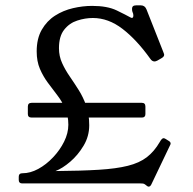

<svg xmlns="http://www.w3.org/2000/svg" viewBox="-20 -685 720 717"><path d="M313.2 -217.2Q313.2 -176.2 292.2 -141Q271.2 -105.8 242.2 -81Q213.2 -56.2 187.2 -46.2Q283.2 -47 348.6 -51Q414 -55 457.2 -65.8Q500.5 -76.5 528.4 -98Q556.2 -119.5 576.8 -155Q584.5 -169 590.8 -169Q593.8 -169 598.8 -166L610.2 -158.8Q617.2 -154.8 617.2 -148.8Q617.2 -146.8 616.2 -144.8Q615.2 -142.8 614.2 -140.8L545 4Q541 12 535 12Q531 12 522 4Q518 1 514 0.5Q510 0 505 0H63Q50 0 50 -13V-25Q50 -38 63 -38H64Q93 -38 122.9 -54.2Q152.8 -70.5 178.2 -97.5Q203.8 -124.5 219.5 -156.2Q235.2 -188 235.2 -219Q235.2 -254 223.2 -280.5Q211.2 -307 193.5 -330Q175.8 -353 158.4 -376.5Q141 -400 129 -428Q117 -456 117 -493Q117 -541 136 -574Q155 -607 185.5 -626.5Q216 -646 252.5 -654.5Q289 -663 324 -663Q381 -663 416 -646Q451 -629 467 -620Q471 -618 472 -618Q478 -618 478 -627Q478 -634 475.5 -638.5Q473 -643 473 -652Q473 -665 488 -665H506Q521 -665 527 -650L589 -493Q590.2 -489 591.6 -486Q593 -483 593 -480Q593 -473 582 -467L567.2 -458.5Q561.2 -455.5 557.2 -455.5Q547.8 -455.5 541.2 -465.5Q490.5 -536.5 437.6 -577.1Q384.8 -617.8 326.8 -617.8Q297.8 -617.8 268.5 -608.2Q239.2 -598.8 219.8 -574.2Q200.2 -549.8 200.2 -505Q200.2 -475.2 211.9 -449.6Q223.5 -424 240.4 -399.6Q257.2 -375.2 274 -348.6Q290.8 -322 302 -290.1Q313.2 -258.2 313.2 -217.2ZM84 -287Q84 -301 98 -301H510Q523 -301 523 -287V-259Q523 -246 510 -246H98Q84 -246 84 -259Z"/></svg>

Font: Young Serif Light
Style: Regular
Weight: 300
Designer: Bastien Sozeau
Foundry: NBR — Bastien Sozeau
Version: Version 5.001